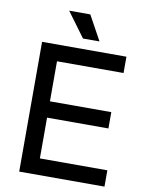

<svg xmlns="http://www.w3.org/2000/svg" viewBox="-96 -954 763 1020"><g transform="rotate(10 285.5 -444.0)"><path d="M540 0H80V-700H535V-612H176V-396H507V-308H176V-88H540ZM291 -755 193 -888H307L380 -755Z"/></g></svg>

Font: Rilu
Style: Bold
Weight: 500
Designer: Alí Sinisterra
Foundry: Alí Sinisterra
Version: ""